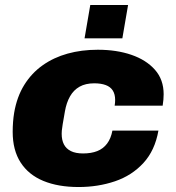

<svg xmlns="http://www.w3.org/2000/svg" viewBox="-20 -740 707 772"><path d="M296 12Q214 12 154.5 -12.5Q95 -37 63 -86.5Q31 -136 31 -210Q31 -230 32.5 -249.5Q34 -269 37 -287Q48 -351 77.5 -398.5Q107 -446 151.5 -477.5Q196 -509 252 -524.5Q308 -540 373 -540Q449 -540 508.5 -519.5Q568 -499 603 -459.5Q638 -420 638 -361Q638 -351 637 -339Q636 -327 634 -315H441Q442 -321 442.5 -327Q443 -333 443 -338Q443 -361 433.5 -376Q424 -391 405 -398Q386 -405 359 -405Q324 -405 300 -391.5Q276 -378 261.5 -352.5Q247 -327 241 -292Q235 -258 232 -240Q229 -222 228.5 -214.5Q228 -207 228 -202Q228 -177 237 -159.5Q246 -142 265 -132.5Q284 -123 314 -123Q347 -123 371 -132.5Q395 -142 410.5 -162.5Q426 -183 432 -215H617Q603 -135 556.5 -84.5Q510 -34 442 -11Q374 12 296 12ZM320 -586 343 -720H495L472 -586Z"/></svg>

Font: Archivo SemiBold Black
Style: Italic
Weight: 900
Italic angle: -10°
Version: Version 2.001